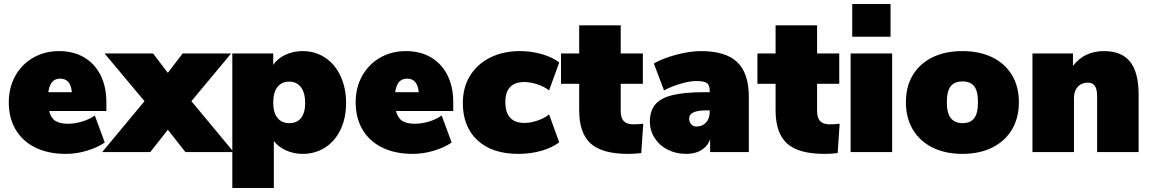

<svg xmlns="http://www.w3.org/2000/svg" viewBox="-20 -762 5766 962"><path d="M513 -206H226Q235 -171 257 -156.5Q279 -142 321 -142Q355 -142 391.5 -153Q428 -164 455 -183L505 -48Q467 -22 414.5 -6.5Q362 9 310 9Q222 9 157.5 -22.5Q93 -54 58.5 -112.5Q24 -171 24 -249Q24 -323 56.5 -381.5Q89 -440 146.5 -473Q204 -506 276 -506Q348 -506 401.5 -474.5Q455 -443 484 -385Q513 -327 513 -249ZM222 -300H340Q334 -368 282 -368Q256 -368 241.5 -351.5Q227 -335 222 -300Z M1151 0H909L821 -112L733 0H492L704 -255L504 -494H747L821 -397L895 -494H1138L939 -255Z M1714 -246Q1714 -170 1686 -112Q1658 -54 1608.5 -22.5Q1559 9 1496 9Q1452 9 1413 -8.5Q1374 -26 1352 -56V180H1144V-494H1349V-437Q1370 -469 1410 -487.5Q1450 -506 1496 -506Q1559 -506 1608.5 -473.5Q1658 -441 1686 -381.5Q1714 -322 1714 -246ZM1509 -246Q1509 -297 1488 -325Q1467 -353 1429 -353Q1391 -353 1370 -326Q1349 -299 1349 -248Q1349 -198 1370 -171.5Q1391 -145 1430 -145Q1468 -145 1488.5 -171Q1509 -197 1509 -246Z M2251 -206H1964Q1973 -171 1995 -156.5Q2017 -142 2059 -142Q2093 -142 2129.5 -153Q2166 -164 2193 -183L2243 -48Q2205 -22 2152.5 -6.5Q2100 9 2048 9Q1960 9 1895.5 -22.5Q1831 -54 1796.5 -112.5Q1762 -171 1762 -249Q1762 -323 1794.5 -381.5Q1827 -440 1884.5 -473Q1942 -506 2014 -506Q2086 -506 2139.5 -474.5Q2193 -443 2222 -385Q2251 -327 2251 -249ZM1960 -300H2078Q2072 -368 2020 -368Q1994 -368 1979.5 -351.5Q1965 -335 1960 -300Z M2299 -246Q2299 -324 2335 -382.5Q2371 -441 2436 -473.5Q2501 -506 2586 -506Q2642 -506 2695.5 -490.5Q2749 -475 2782 -449L2731 -309Q2709 -327 2673.5 -339Q2638 -351 2608 -351Q2512 -351 2512 -251Q2512 -146 2608 -146Q2638 -146 2673.5 -158Q2709 -170 2731 -189L2782 -49Q2747 -22 2692.5 -6.5Q2638 9 2577 9Q2446 9 2372.5 -59Q2299 -127 2299 -246Z M3203 -142 3193 5Q3158 9 3127 9Q2997 9 2939.5 -43Q2882 -95 2882 -209V-342H2791V-494H2882V-635H3090V-494H3201V-342H3090V-205Q3090 -171 3105.5 -155Q3121 -139 3153 -139Q3176 -139 3203 -142Z M3732 -276V0H3538V-64Q3526 -30 3495 -10.5Q3464 9 3419 9Q3367 9 3325.5 -12Q3284 -33 3260 -70.5Q3236 -108 3236 -155Q3237 -208 3264 -239.5Q3291 -271 3350 -285.5Q3409 -300 3508 -300H3536V-306Q3536 -336 3521.5 -346Q3507 -356 3467 -356Q3436 -356 3390 -342.5Q3344 -329 3307 -309L3256 -444Q3301 -470 3369 -488Q3437 -506 3492 -506Q3616 -506 3674 -450.5Q3732 -395 3732 -276ZM3536 -202V-209H3520Q3433 -209 3433 -169Q3433 -151 3443 -139.5Q3453 -128 3470 -128Q3499 -128 3517.5 -148Q3536 -168 3536 -202Z M4187 -142 4177 5Q4142 9 4111 9Q3981 9 3923.5 -43Q3866 -95 3866 -209V-342H3775V-494H3866V-635H4074V-494H4185V-342H4074V-205Q4074 -171 4089.5 -155Q4105 -139 4137 -139Q4160 -139 4187 -142Z M4242 -494H4450V0H4242ZM4442 -742V-578H4250V-742Z M4519 -250Q4519 -329 4554 -386.5Q4589 -444 4652.5 -475Q4716 -506 4802 -506Q4888 -506 4951.5 -475Q5015 -444 5050 -386.5Q5085 -329 5085 -250Q5085 -171 5050 -112.5Q5015 -54 4951 -22.5Q4887 9 4802 9Q4717 9 4653 -22.5Q4589 -54 4554 -112.5Q4519 -171 4519 -250ZM4880 -250Q4880 -306 4861 -330Q4842 -354 4802 -354Q4763 -354 4743.5 -330Q4724 -306 4724 -250Q4724 -195 4744 -170Q4764 -145 4803 -145Q4842 -145 4861 -169.5Q4880 -194 4880 -250Z M5685 -287V0H5477V-279Q5477 -316 5465.5 -332Q5454 -348 5431 -348Q5399 -348 5380 -327Q5361 -306 5361 -272V0H5153V-494H5356V-432Q5413 -506 5512 -506Q5600 -506 5642.5 -452.5Q5685 -399 5685 -287Z"/></svg>

Font: Nunito Sans Heavy
Style: Regular
Weight: 400
Designer: Vernon Adams
Foundry: Vernon Adams
Version: Version 2.500